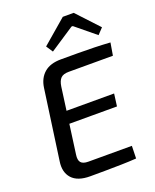

<svg xmlns="http://www.w3.org/2000/svg" viewBox="-166 -1013 897 1108"><g transform="rotate(-20 283.0 -458.5)"><path d="M264 -691Q315 -691 367.5 -691Q420 -691 470 -689.5Q520 -688 566 -685L553 -608H281Q248 -608 232.5 -592.5Q217 -577 212 -542L158 -145Q153 -112 165.5 -97Q178 -82 211 -82H478L476 -5Q432 -2 384 -1Q336 0 287 0.5Q238 1 192 1Q115 1 80.5 -37.5Q46 -76 56 -141L116 -570Q124 -627 161 -659Q198 -691 264 -691ZM110 -401H485L475 -325H99ZM425 -918 550 -784 516 -748 394 -848H386L236 -749L209 -790L358 -918Z"/></g></svg>

Font: Exo 2 Medium
Style: Italic
Weight: 500
Italic angle: -8°
Designer: Natanael Gama
Foundry: Natanael Gama
Version: Version 2.010